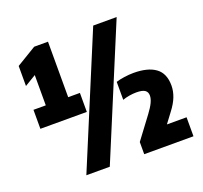

<svg xmlns="http://www.w3.org/2000/svg" viewBox="-146 -979 1285 1216"><g transform="rotate(-20 496.5 -371.0)"><path d="M296 -436H375V-308H62V-436H145V-640L69 -594V-729L203 -810H296ZM235 68 600 -808H758L393 68ZM957 -60V68H625V-14L735 -161Q761.5 -196.5 773.8 -222.5Q786 -248.5 786 -269Q786 -293 769 -305Q752 -317 711 -317Q689 -317 663.5 -312.8Q638 -308.5 618 -301V-422Q640.5 -429.5 673.8 -434.2Q707 -439 737 -439Q833 -439 884.5 -401.5Q936 -364 936 -282Q936 -245 921.5 -207Q907 -169 874 -126L824.5 -60Z"/></g></svg>

Font: Encode Sans Condensed Black
Style: Regular
Weight: 900
Width: 3
Designer: Multiple Designers
Foundry: Impallari Type
Version: Version 2.000